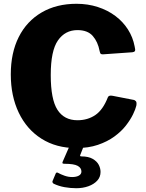

<svg xmlns="http://www.w3.org/2000/svg" viewBox="-20 -772 771 1014"><path d="M384 -752Q444 -752 496.5 -735Q549 -718 589.5 -687.5Q630 -657 656 -616Q682 -575 691 -527Q696 -508 692.5 -502.5Q689 -497 679 -496L523 -485Q513 -485 510.5 -489.5Q508 -494 506 -503Q497 -551 470 -582Q443 -613 389 -613Q324 -613 286 -558.5Q248 -504 248 -376Q248 -247 283.5 -192Q319 -137 389 -137Q443 -137 483.5 -164.5Q524 -192 550 -259Q555 -270 575 -266L688 -244Q692 -243 697.5 -237.5Q703 -232 700 -214Q696 -196 682.5 -168Q669 -140 645 -109Q621 -78 584 -51Q547 -24 497 -7Q447 10 383 10Q277 10 199 -39.5Q121 -89 79 -177Q37 -265 37 -379Q37 -493 79 -576.5Q121 -660 199.5 -706Q278 -752 384 -752ZM511 136Q511 163 493.5 182Q476 201 447 211.5Q418 222 383 222Q352 222 321 216.5Q290 211 263 198Q254 191 258 183L274 145Q277 137 285 140Q301 149 321 156Q341 163 361 163Q383 163 396.5 155.5Q410 148 410 134Q410 115 390.5 104Q371 93 321 93Q314 93 311 91Q308 89 311 82L349 -5H424L404 46Q400 54 410 54Q447 54 469.5 67Q492 80 501.5 98.5Q511 117 511 136Z"/></svg>

Font: Libre Franklin Thin ExtraBold
Style: Regular
Weight: 800
Version: Version 3.000